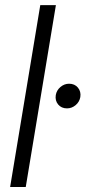

<svg xmlns="http://www.w3.org/2000/svg" viewBox="-20 -748 342 768"><path d="M203.6 -727.5 83 0H20.5L141.1 -727.5ZM248 -314.5Q225.6 -314.5 212.6 -330.1Q199.7 -345.7 203.1 -367.7Q206.5 -387.2 221.9 -400.1Q237.3 -413.1 256.3 -413.1Q278.8 -413.1 291.7 -397.5Q304.7 -381.8 301.3 -359.9Q297.9 -340.3 282.5 -327.4Q267.1 -314.5 248 -314.5Z"/></svg>

Font: Inter Display Light
Style: Italic
Weight: 300
Italic angle: -9.39999°
Designer: Rasmus Andersson
Foundry: rsms
Version: Version 4.000;git-a52131595